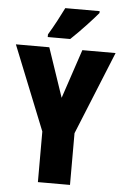

<svg xmlns="http://www.w3.org/2000/svg" viewBox="-61 -970 650 1013"><g transform="rotate(5 264.0 -463.5)"><path d="M425 -917V-927H243C221 -883 196 -834 164 -781V-767H283C333 -814 397 -883 425 -917ZM265 -454 177 -714H0L179 -268V0H349V-274L528 -714H352Z"/></g></svg>

Font: Noto Sans Bengali ExtraCondensed Black
Style: Regular
Weight: 900
Width: 2
Designer: Joana Ranito - Universal Thirst; Jelle Bosma - Monotype Design Team
Foundry: Universal Thirst ehf.
Version: Version 3.000